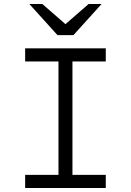

<svg xmlns="http://www.w3.org/2000/svg" viewBox="-20 -942 656 962"><path d="M343 -634V-66H510V0H106V-66H273V-634H106V-700H510V-634ZM268 -766 127 -922H192L308 -821L424 -922H489L348 -766Z"/></svg>

Font: Overpass Mono Light
Style: Regular
Weight: 300
Monospace: yes
Designer: Delve Withrington, Dave Bailey
Foundry: Delve Fonts
Version: Version 1.000;DELV;Overpass